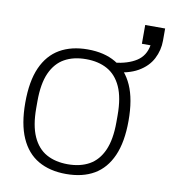

<svg xmlns="http://www.w3.org/2000/svg" viewBox="-79 -754 742 835"><g transform="rotate(10 291.5 -337.0)"><path d="M268 12Q196 12 145 -17.5Q94 -47 67 -108Q40 -169 40 -263Q40 -358 67 -418.5Q94 -479 145 -508.5Q196 -538 268 -538Q341 -538 391.5 -508.5Q442 -479 469 -418.5Q496 -358 496 -263Q496 -169 469 -108Q442 -47 391.5 -17.5Q341 12 268 12ZM268 -31Q323 -31 362.5 -53Q402 -75 423.5 -123Q445 -171 445 -248V-278Q445 -356 423.5 -403.5Q402 -451 362.5 -473Q323 -495 268 -495Q213 -495 173.5 -473Q134 -451 112.5 -403.5Q91 -356 91 -278V-248Q91 -171 112.5 -123Q134 -75 173.5 -53Q213 -31 268 -31ZM389 -460V-501Q451 -508 488 -532Q525 -556 533 -603H495V-686H583V-632Q583 -590 563.5 -552Q544 -514 501.5 -489.5Q459 -465 389 -460Z"/></g></svg>

Font: Archivo SemiBold Thin
Style: Regular
Weight: 250
Version: Version 2.001